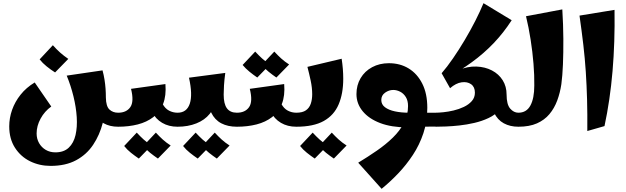

<svg xmlns="http://www.w3.org/2000/svg" viewBox="-20 -796 3930 1206"><path d="M298 246Q228 246 169 217Q110 188 74 132Q38 76 38 -2Q38 -55 56 -106Q74 -157 109.5 -201.5Q145 -246 198 -278L302 -127Q260 -97 235 -51Q210 -5 210 42Q210 76 225.5 103Q241 130 267.5 145.5Q294 161 328 161Q381 161 412 131.5Q443 102 454.5 52Q466 2 462 -60.5Q458 -123 441.5 -190.5Q425 -258 399 -321L624 -354Q632 -324 636.5 -295.5Q641 -267 643 -239.5Q645 -212 645 -183Q645 -100 625.5 -24Q606 52 565 113.5Q524 175 458 210.5Q392 246 298 246ZM722 0Q670 0 631.5 -21.5Q593 -43 572 -88Q551 -133 551 -202L645 -183Q646 -128 667.5 -108Q689 -88 722 -88L742 -44ZM326 -341Q299 -358 273 -379Q247 -400 229 -423L312 -512Q335 -486 357.5 -466Q380 -446 409 -426Z M722 0V-88Q774 -88 798.5 -123Q823 -158 803 -238L1019 -268Q1025 -195 1004.5 -143.5Q984 -92 943 -60.5Q902 -29 845.5 -14.5Q789 0 722 0ZM1095 0Q1040 0 998.5 -24.5Q957 -49 934 -94.5Q911 -140 911 -203L985 -223Q985 -174 1001 -144Q1017 -114 1042 -101Q1067 -88 1095 -88L1115 -44ZM852 200Q827 183 802.5 163.5Q778 144 760 121L839 37Q860 60 882 80Q904 100 932 118ZM972 200Q947 183 922.5 163.5Q898 144 880 121L959 37Q980 60 1002 80Q1024 100 1052 118Z M1095 0V-88Q1153 -88 1172 -144.5Q1191 -201 1167 -308L1395 -338Q1389 -293 1387 -260Q1385 -227 1385 -202L1328 -172Q1328 -119 1297 -80.5Q1266 -42 1213.5 -21Q1161 0 1095 0ZM1468 0Q1411 0 1370 -21.5Q1329 -43 1307 -88Q1285 -133 1285 -202H1385Q1385 -143 1405.5 -115.5Q1426 -88 1468 -88L1488 -44ZM1222 200Q1197 183 1172.5 163.5Q1148 144 1130 121L1209 37Q1230 60 1252 80Q1274 100 1302 118ZM1342 200Q1317 183 1292.5 163.5Q1268 144 1250 121L1329 37Q1350 60 1372 80Q1394 100 1422 118Z M1468 0V-88Q1520 -88 1544.5 -123Q1569 -158 1549 -238L1765 -268Q1771 -195 1750.5 -143.5Q1730 -92 1689 -60.5Q1648 -29 1591.5 -14.5Q1535 0 1468 0ZM1841 0Q1786 0 1744.5 -24.5Q1703 -49 1680 -94.5Q1657 -140 1657 -203L1731 -223Q1731 -174 1747 -144Q1763 -114 1788 -101Q1813 -88 1841 -88L1861 -44ZM1596 -309Q1571 -326 1546.5 -346Q1522 -366 1504 -388L1583 -472Q1604 -449 1626 -429Q1648 -409 1676 -391ZM1716 -309Q1691 -326 1666.5 -346Q1642 -366 1624 -388L1703 -472Q1724 -449 1746 -429Q1768 -409 1796 -391Z M1841 0V-88Q1880 -88 1901.5 -103Q1923 -118 1932 -144.5Q1941 -171 1941 -204Q1941 -245 1931.5 -289.5Q1922 -334 1911 -376L2126 -427Q2131 -394 2133.5 -363Q2136 -332 2136 -301Q2136 -208 2107 -140Q2078 -72 2013.5 -36Q1949 0 1841 0ZM1957 200Q1932 183 1907.5 163.5Q1883 144 1865 121L1944 37Q1965 60 1987 80Q2009 100 2037 118ZM2077 200Q2052 183 2027.5 163.5Q2003 144 1985 121L2064 37Q2085 60 2107 80Q2129 100 2157 118Z M2610 0V-88Q2636 -88 2662.5 -88Q2689 -88 2716 -88L2736 -45L2716 -1Q2689 -1 2662.5 -0.5Q2636 0 2610 0ZM2377 390 2230 226Q2291 189 2347.5 150Q2404 111 2448 68Q2492 25 2517.5 -24Q2543 -73 2543 -130Q2543 -164 2529 -186.5Q2515 -209 2493.5 -220Q2472 -231 2450 -231Q2423 -231 2399 -214Q2375 -197 2375 -168Q2375 -140 2398 -122.5Q2421 -105 2460.5 -96.5Q2500 -88 2549 -88L2537 4Q2439 4 2368 -23Q2297 -50 2258 -97.5Q2219 -145 2219 -205Q2219 -261 2245 -305Q2271 -349 2317.5 -374Q2364 -399 2423 -399Q2493 -399 2547 -366Q2601 -333 2632.5 -270.5Q2664 -208 2664 -119Q2664 -33 2639.5 40.5Q2615 114 2573.5 177Q2532 240 2481.5 293Q2431 346 2377 390Z M2780 -302 2754 -336Q2788 -375 2825.5 -429.5Q2863 -484 2899 -544.5Q2935 -605 2965.5 -665Q2996 -725 3017 -776L3194 -669Q3143 -590 3081 -525Q3019 -460 2944 -405.5Q2869 -351 2780 -302ZM2716 0V-88Q2734 -88 2764.5 -91Q2795 -94 2829 -102Q2863 -110 2893.5 -124.5Q2924 -139 2943.5 -161Q2963 -183 2963 -214Q2963 -250 2939 -267Q2915 -284 2879.5 -279Q2844 -274 2807 -242L2754 -336L2858 -355Q2917 -380 2972 -378Q3027 -376 3070 -353.5Q3113 -331 3137.5 -292Q3162 -253 3162 -202L3118 -105Q3090 -74 3048.5 -54.5Q3007 -35 2959.5 -24Q2912 -13 2866 -8Q2820 -3 2780.5 -1.5Q2741 0 2716 0ZM3236 0Q3184 0 3144.5 -21.5Q3105 -43 3083.5 -88Q3062 -133 3062 -202H3162Q3162 -140 3184.5 -114Q3207 -88 3236 -88L3256 -44Z M3236 0V-88Q3287 -88 3311.5 -133Q3336 -178 3336 -259Q3337 -322 3331 -396Q3325 -470 3313 -547Q3301 -624 3284 -694L3512 -737Q3518 -640 3518.5 -552Q3519 -464 3516 -391.5Q3513 -319 3506 -267Q3498 -213 3480 -164.5Q3462 -116 3431 -79Q3400 -42 3352.5 -21Q3305 0 3236 0Z M3669 27Q3670 -80 3667.5 -170.5Q3665 -261 3659.5 -345Q3654 -429 3644 -514.5Q3634 -600 3620 -698L3840 -734Q3843 -531 3827.5 -349Q3812 -167 3777 -4Z"/></svg>

Font: Marhey Light SemiBold
Style: Regular
Weight: 600
Version: Version 1.000